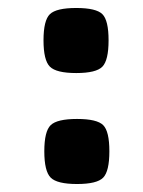

<svg xmlns="http://www.w3.org/2000/svg" viewBox="-20 -448 359 481"><path d="M238.5 -134.5Q254 -119 254 -69Q254 -19 238.5 -3Q223 13 173 13Q123 13 107 -3Q91 -19 91 -69Q91 -119 107 -134.5Q123 -150 173 -150Q223 -150 238.5 -134.5ZM236.5 -412.5Q252 -397 252 -347Q252 -297 236.5 -281Q221 -265 171 -265Q121 -265 105 -281Q89 -297 89 -347Q89 -397 105 -412.5Q121 -428 171 -428Q221 -428 236.5 -412.5Z"/></svg>

Font: Viga
Style: Regular
Weight: 400
Designer: Oscar Yáñez
Foundry: Fontstage
Version: Version 1.001